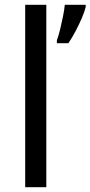

<svg xmlns="http://www.w3.org/2000/svg" viewBox="-20 -780 377 800"><path d="M337 -751Q333 -733 321.5 -706Q310 -679 295 -650.5Q280 -622 265 -600H217V-612Q224 -631 230.5 -657.5Q237 -684 242.5 -711.5Q248 -739 250 -760H337ZM173 0H85V-760H173Z"/></svg>

Font: RS Noto Sans
Style: Regular
Weight: 400
Designer: Monotype Design Team
Foundry: Monotype Imaging Inc.
Version: Version 3.10